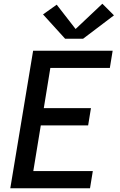

<svg xmlns="http://www.w3.org/2000/svg" viewBox="-20 -1006 640 1026"><path d="M35 0 157 -735H582L567 -643H249L214 -428H466L451 -336H198L158 -92H476L461 0ZM424 -799H328L210 -929L283 -981L384 -851L527 -986L589 -924Z"/></svg>

Font: Iosevka SS04 SmBd Ex Obl
Style: Regular
Weight: 600
Width: 7
Italic angle: -9°
Monospace: yes
Designer: Belleve Invis
Foundry: Belleve Invis
Version: Version 19.0.0; ttfautohint (v1.8.4)